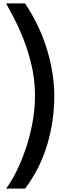

<svg xmlns="http://www.w3.org/2000/svg" viewBox="-20 -897 388 1131"><path d="M127.9 213.9Q216.3 95.7 257.8 -43.5Q299.8 -183.6 299.8 -333Q299.8 -460.9 257.8 -602.5Q216.3 -742.2 127.9 -877H16.1Q36.6 -836.9 57.6 -798.8Q85.9 -747.1 114.7 -675.8Q143.6 -604 164.6 -518.1Q186 -429.7 186 -333Q186 -252 170.4 -169.4Q155.3 -89.4 129.9 -16.1Q103.5 59.6 75.2 115.7Q44.4 176.3 16.1 213.9Z"/></svg>

Font: SimahzazaarabicW05-Medium
Style: Regular
Weight: 500
Designer: Ahmed zaza
Foundry: Ahmed zaza
Version: Version 1.001